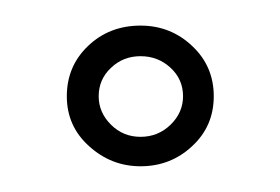

<svg xmlns="http://www.w3.org/2000/svg" viewBox="-20 -562 219 150"><path d="M89.8 -432.1Q66.9 -432.1 49.6 -447.8Q32.2 -463.4 32.2 -486.8Q32.2 -510.3 48.8 -526.1Q65.4 -542 89.8 -542Q113.3 -542 130.1 -526.1Q147 -510.3 147 -486.8Q147 -463.4 130.1 -447.8Q113.3 -432.1 89.8 -432.1ZM89.8 -455.1Q103.5 -455.1 113.3 -464.6Q123 -474.1 123 -486.8Q123 -500 113.3 -509Q103.5 -518.1 89.8 -518.1Q76.2 -518.1 66.7 -509Q57.1 -500 57.1 -486.8Q57.1 -474.1 66.7 -464.6Q76.2 -455.1 89.8 -455.1Z"/></svg>

Font: Gruppo
Style: Regular
Weight: 400
Designer: Vernon Adams
Foundry: Vernon Adams
Version: Version 1.001; ttfautohint (v1.8.4.7-5d5b);gftools[0.9.28]